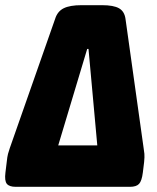

<svg xmlns="http://www.w3.org/2000/svg" viewBox="-33 -722 605 742"><path d="M28 0Q3 0 -6.5 -11.5Q-16 -23 -12 -55L-7 -96Q-5 -116 -2 -127.5Q1 -139 5 -150L180 -649Q189 -678 213 -690Q237 -702 282 -702H361Q406 -702 427 -690Q448 -678 452 -649L522 -150Q524 -139 525 -127.5Q526 -116 524 -96L519 -55Q515 -23 504.5 -11.5Q494 0 469 0ZM304 -533 192 -160H343L309 -533Z"/></svg>

Font: Asap Semi Condensed Semi Condensed Black
Style: Italic
Weight: 900
Width: 4
Italic angle: -6°
Designer: Pablo Cosgaya
Foundry: Omnibus-Type
Version: Version 3.001; ttfautohint (v1.8.4.7-5d5b)